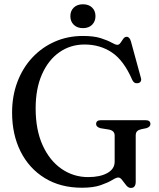

<svg xmlns="http://www.w3.org/2000/svg" viewBox="-20 -886 763 921"><path d="M631 -14.5Q631 15.5 608 15.5Q595.5 15.5 585.5 3Q575.5 -9.5 566.2 -22Q557 -34.5 547.5 -34.5Q537.5 -34.5 517.8 -22.2Q498 -10 463 2.2Q428 14.5 373 14.5Q270 14.5 194.8 -31.8Q119.5 -78 78.8 -159.2Q38 -240.5 38 -346Q38 -426 63.5 -493.2Q89 -560.5 135 -609.8Q181 -659 242.8 -686.2Q304.5 -713.5 377.5 -713.5Q430.5 -713.5 463.8 -702.8Q497 -692 515.5 -681.5Q534 -671 543 -671Q551.5 -671 558 -680.5Q564.5 -690 571.2 -699.8Q578 -709.5 588 -709.5Q601.5 -709.5 608 -687.5L656 -512Q659 -502.5 654.8 -495.2Q650.5 -488 641 -487Q623 -484 614.5 -502.5Q574 -596 517 -634.2Q460 -672.5 385.5 -672.5Q318 -672.5 265 -635.5Q212 -598.5 181.5 -529.8Q151 -461 151 -366Q151 -263 184.5 -189.2Q218 -115.5 275.2 -76Q332.5 -36.5 403 -36.5Q460 -36.5 495 -56Q530 -75.5 530 -110.5V-236Q530 -259 502.5 -264.5L462 -271Q441 -277 441 -291Q441 -309.5 464.5 -309.5H678Q701.5 -309.5 701.5 -291Q701.5 -278 683.5 -271.5L657 -266Q644 -263 637.5 -256.2Q631 -249.5 631 -236ZM378 -751Q350.5 -751 334 -767Q317.5 -783 317.5 -808.5Q317.5 -834 334 -849.8Q350.5 -865.5 378 -865.5Q405.5 -865.5 421.8 -849.8Q438 -834 438 -808.5Q438 -783.5 421.8 -767.2Q405.5 -751 378 -751Z"/></svg>

Font: Fraunces 72pt S050
Style: Regular
Weight: 400
Version: Version 1.000; ttfautohint (v1.8.3)